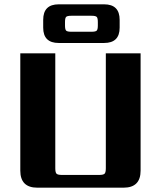

<svg xmlns="http://www.w3.org/2000/svg" viewBox="-20 -869 747 889"><path d="M534 -777V-741Q534 -670 462 -670H252Q180 -670 180 -741V-777Q180 -849 252 -849H462Q534 -849 534 -777ZM433 -751V-767Q433 -785 428 -790.5Q423 -796 404 -796H310Q291 -796 286 -790.5Q281 -785 281 -767V-751Q281 -733 286 -727.5Q291 -722 310 -722H404Q423 -722 428 -727.5Q433 -733 433 -751ZM236 -622V-90Q236 -70 242 -64.5Q248 -59 267 -59H439Q458 -59 464 -64.5Q470 -70 470 -90V-622H631V-79Q631 0 552 0H153Q74 0 74 -79V-622Z"/></svg>

Font: Sarpanch
Style: Bold
Weight: 700
Designer: Manushi Parikh (Devanagari and Latin), Jyotish Sonowal (Devanagari)
Foundry: Indian Type Foundry
Version: Version 2.004;PS 1.0;hotconv 1.0.78;makeotf.lib2.5.61930; tt